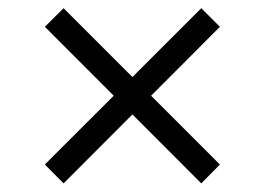

<svg xmlns="http://www.w3.org/2000/svg" viewBox="-20 -546 636 461"><path d="M463.3 -526.3 508 -481.7 132.7 -105.7 87.7 -151ZM132.7 -526.3 508 -151 463.3 -105.7 87.7 -481.7Z"/></svg>

Font: Asta Sans Light
Style: Regular
Weight: 300
Designer: 42dot
Version: Version 1.000